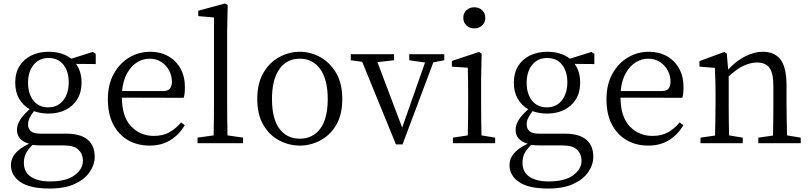

<svg xmlns="http://www.w3.org/2000/svg" viewBox="-20 -827 4679 1109"><path d="M258 -207Q314 -207 345.5 -247.5Q377 -288 377 -352Q377 -414 346.5 -453Q316 -492 261 -492Q206 -492 174 -452.5Q142 -413 142 -349Q142 -285 173 -246Q204 -207 258 -207ZM349 13H221Q192 13 168 10Q142 35 130 58.5Q118 82 118 113Q118 168 159 194.5Q200 221 268 221Q362 221 410.5 185.5Q459 150 459 101Q459 64 434 38.5Q409 13 349 13ZM533 -516V-457L419 -458Q451 -415 451 -350Q451 -293 426 -253Q401 -213 358 -192Q315 -171 260 -171Q215 -171 176 -185Q160 -164 151 -146Q142 -128 142 -108Q142 -85 157.5 -70Q173 -55 215 -55H362Q445 -55 486 -20.5Q527 14 527 78Q527 124 498 166.5Q469 209 411.5 235.5Q354 262 267 262Q153 262 98 224.5Q43 187 43 126Q43 90 67.5 60Q92 30 148 3Q115 -6 96.5 -26Q78 -46 78 -77Q78 -104 94.5 -132Q111 -160 151 -196Q113 -218 90.5 -256.5Q68 -295 68 -350Q68 -406 93 -446Q118 -486 162 -507Q206 -528 261 -528Q340 -528 392 -488L516 -527Z M685 -301H919Q952 -301 962.5 -316Q973 -331 973 -355Q973 -390 956.5 -420.5Q940 -451 911 -469.5Q882 -488 843 -488Q806 -488 772.5 -467.5Q739 -447 715 -405.5Q691 -364 685 -301ZM1041 -262 684 -263Q685 -152 737.5 -97Q790 -42 869 -42Q922 -42 959.5 -63.5Q997 -85 1026 -120L1047 -104Q1016 -50 965 -18Q914 14 844 14Q774 14 719.5 -17.5Q665 -49 634 -108.5Q603 -168 603 -254Q603 -338 636.5 -399.5Q670 -461 726 -494.5Q782 -528 848 -528Q906 -528 951 -503Q996 -478 1022 -432Q1048 -386 1048 -324Q1048 -283 1041 -262Z M1294 -45 1384 -32V0H1121V-32L1214 -45Q1215 -89 1215.5 -136.5Q1216 -184 1216 -228V-726L1125 -734V-765L1280 -807L1295 -798L1292 -644V-228Q1292 -184 1292.5 -136.5Q1293 -89 1294 -45Z M1712 14Q1650 14 1593.5 -15.5Q1537 -45 1501.5 -104.5Q1466 -164 1466 -255Q1466 -346 1501.5 -406.5Q1537 -467 1593.5 -497.5Q1650 -528 1712 -528Q1773 -528 1829 -497.5Q1885 -467 1921 -406.5Q1957 -346 1957 -255Q1957 -164 1921.5 -104.5Q1886 -45 1829.5 -15.5Q1773 14 1712 14ZM1712 -26Q1787 -26 1830 -84Q1873 -142 1873 -255Q1873 -367 1830 -427.5Q1787 -488 1712 -488Q1636 -488 1593.5 -427.5Q1551 -367 1551 -255Q1551 -142 1593.5 -84Q1636 -26 1712 -26Z M2546 -514V-479L2483 -467L2305 7H2267L2072 -470L2006 -479V-514H2256V-479L2160 -468L2303 -90L2435 -466L2344 -479V-514Z M2719 -663Q2693 -663 2674.5 -680Q2656 -697 2656 -724Q2656 -752 2674.5 -768.5Q2693 -785 2719 -785Q2746 -785 2764.5 -768.5Q2783 -752 2783 -724Q2783 -697 2764.5 -680Q2746 -663 2719 -663ZM2761 -45 2840 -32V0H2596V-32L2682 -45Q2683 -86 2683.5 -138Q2684 -190 2684 -228V-284Q2684 -330 2683.5 -364Q2683 -398 2682 -436L2590 -442V-475L2747 -527L2762 -517L2759 -375V-228Q2759 -190 2759.5 -138Q2760 -86 2761 -45Z M3138 -207Q3194 -207 3225.5 -247.5Q3257 -288 3257 -352Q3257 -414 3226.5 -453Q3196 -492 3141 -492Q3086 -492 3054 -452.5Q3022 -413 3022 -349Q3022 -285 3053 -246Q3084 -207 3138 -207ZM3229 13H3101Q3072 13 3048 10Q3022 35 3010 58.5Q2998 82 2998 113Q2998 168 3039 194.5Q3080 221 3148 221Q3242 221 3290.5 185.5Q3339 150 3339 101Q3339 64 3314 38.5Q3289 13 3229 13ZM3413 -516V-457L3299 -458Q3331 -415 3331 -350Q3331 -293 3306 -253Q3281 -213 3238 -192Q3195 -171 3140 -171Q3095 -171 3056 -185Q3040 -164 3031 -146Q3022 -128 3022 -108Q3022 -85 3037.5 -70Q3053 -55 3095 -55H3242Q3325 -55 3366 -20.5Q3407 14 3407 78Q3407 124 3378 166.5Q3349 209 3291.5 235.5Q3234 262 3147 262Q3033 262 2978 224.5Q2923 187 2923 126Q2923 90 2947.5 60Q2972 30 3028 3Q2995 -6 2976.5 -26Q2958 -46 2958 -77Q2958 -104 2974.5 -132Q2991 -160 3031 -196Q2993 -218 2970.5 -256.5Q2948 -295 2948 -350Q2948 -406 2973 -446Q2998 -486 3042 -507Q3086 -528 3141 -528Q3220 -528 3272 -488L3396 -527Z M3565 -301H3799Q3832 -301 3842.5 -316Q3853 -331 3853 -355Q3853 -390 3836.5 -420.5Q3820 -451 3791 -469.5Q3762 -488 3723 -488Q3686 -488 3652.5 -467.5Q3619 -447 3595 -405.5Q3571 -364 3565 -301ZM3921 -262 3564 -263Q3565 -152 3617.5 -97Q3670 -42 3749 -42Q3802 -42 3839.5 -63.5Q3877 -85 3906 -120L3927 -104Q3896 -50 3845 -18Q3794 14 3724 14Q3654 14 3599.5 -17.5Q3545 -49 3514 -108.5Q3483 -168 3483 -254Q3483 -338 3516.5 -399.5Q3550 -461 3606 -494.5Q3662 -528 3728 -528Q3786 -528 3831 -503Q3876 -478 3902 -432Q3928 -386 3928 -324Q3928 -283 3921 -262Z M4526 -45 4605 -32V0H4360V-32L4445 -44Q4446 -85 4446.5 -137Q4447 -189 4447 -228V-328Q4447 -406 4424 -436Q4401 -466 4353 -466Q4316 -466 4276.5 -448Q4237 -430 4189 -386V-228Q4189 -190 4189.5 -138Q4190 -86 4191 -45L4270 -32V0H4026V-32L4110 -44Q4111 -86 4112 -138Q4113 -190 4113 -228V-283Q4113 -330 4112 -365Q4111 -400 4109 -435L4020 -442V-474L4164 -527L4178 -517L4186 -425Q4229 -473 4282.5 -500.5Q4336 -528 4386 -528Q4454 -528 4488.5 -483Q4523 -438 4523 -332V-228Q4523 -189 4524 -137.5Q4525 -86 4526 -45Z"/></svg>

Font: Shippori Mincho TTF
Style: Regular
Weight: 400
Version: Version 2.100